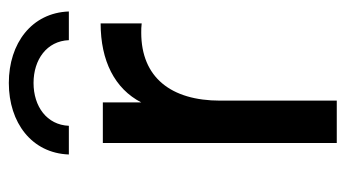

<svg xmlns="http://www.w3.org/2000/svg" viewBox="-194 -589 783 435"><g transform="rotate(-90 197.5 -371.5)"><path d="M91 0H187V-264C187 -376 240 -443 341 -443C347 -443 355 -443 362 -442V-535C277 -535 214 -503 183 -443V-530H91ZM65 -607H130C132 -657 174 -687 227 -687C280 -687 322 -657 324 -607H389C386 -691 317 -743 227 -743C137 -743 68 -691 65 -607Z"/></g></svg>

Font: Chess Sans Medium
Style: Regular
Weight: 500
Designer: Wolf Bōese
Foundry: Wolf Bōese
Version: Version 7.223;Glyphs 3.3 (3306)